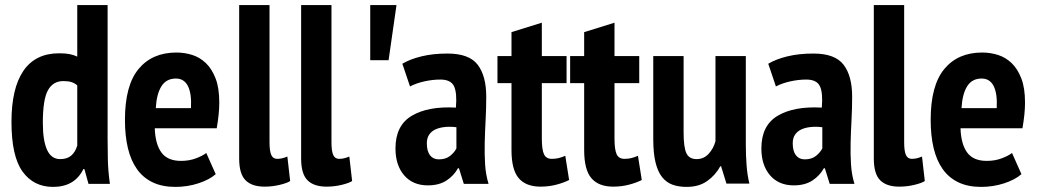

<svg xmlns="http://www.w3.org/2000/svg" viewBox="-20 -720 4073 753"><path d="M402 -176Q402 -134 403 -92Q404 -50 411 1H327L311 -57H307Q273 13 188 13Q112 13 68.5 -47Q25 -107 25 -242Q25 -374 72 -442.5Q119 -511 212 -511Q236 -511 252 -508Q268 -505 283 -498V-700H402ZM216 -96Q243 -96 259 -109.5Q275 -123 283 -149V-385Q273 -394 260.5 -398Q248 -402 228 -402Q188 -402 168 -366Q148 -330 148 -238Q148 -169 164.5 -132.5Q181 -96 216 -96Z M826 -37Q801 -15 758 -1Q715 13 668 13Q616 13 578.5 -5Q541 -23 517 -57Q493 -91 481.5 -139.5Q470 -188 470 -250Q470 -385 523.5 -449.5Q577 -514 672 -514Q704 -514 734 -504.5Q764 -495 787.5 -472.5Q811 -450 825.5 -412.5Q840 -375 840 -318Q840 -296 837.5 -271Q835 -246 830 -217H587Q589 -155 613 -122Q637 -89 690 -89Q722 -89 748.5 -99Q775 -109 789 -120ZM670 -412Q632 -412 613 -381.5Q594 -351 591 -296H729Q732 -353 717 -382.5Q702 -412 670 -412Z M1037 -162Q1037 -127 1044 -112Q1051 -97 1067 -97Q1076 -97 1085.5 -99Q1095 -101 1107 -106L1118 -10Q1106 -2 1077 5Q1048 12 1018 12Q968 12 943 -13Q918 -38 918 -98V-700H1037Z M1280 -162Q1280 -127 1287 -112Q1294 -97 1310 -97Q1319 -97 1328.5 -99Q1338 -101 1350 -106L1361 -10Q1349 -2 1320 5Q1291 12 1261 12Q1211 12 1186 -13Q1161 -38 1161 -98V-700H1280Z M1432 -700H1535L1504 -484H1432Z M1558 -470Q1588 -488 1633 -499Q1678 -510 1735 -510Q1820 -510 1853.5 -466Q1887 -422 1887 -341Q1887 -294 1884.5 -248.5Q1882 -203 1881 -159.5Q1880 -116 1882.5 -75.5Q1885 -35 1896 1H1799L1780 -60H1776Q1760 -31 1731 -12Q1702 7 1658 7Q1599 7 1565 -32.5Q1531 -72 1531 -138Q1531 -228 1595 -266Q1659 -304 1768 -298Q1773 -356 1760.5 -382Q1748 -408 1707 -408Q1677 -408 1645 -401Q1613 -394 1588 -381ZM1701 -95Q1728 -95 1745 -108.5Q1762 -122 1770 -138V-221Q1747 -224 1726 -222Q1705 -220 1689 -213Q1673 -206 1663.5 -192.5Q1654 -179 1654 -158Q1654 -127 1666.5 -111Q1679 -95 1701 -95Z M1931 -500H1986V-594L2105 -631V-500H2202V-394H2105V-176Q2105 -133 2113.5 -115Q2122 -97 2144 -97Q2159 -97 2171 -100Q2183 -103 2197 -109L2212 -14Q2190 -3 2161 4.5Q2132 12 2100 12Q2043 12 2014.5 -21Q1986 -54 1986 -132V-394H1931Z M2216 -500H2271V-594L2390 -631V-500H2487V-394H2390V-176Q2390 -133 2398.5 -115Q2407 -97 2429 -97Q2444 -97 2456 -100Q2468 -103 2482 -109L2497 -14Q2475 -3 2446 4.5Q2417 12 2385 12Q2328 12 2299.5 -21Q2271 -54 2271 -132V-394H2216Z M2661 -500V-201Q2661 -142 2672 -119Q2683 -96 2712 -96Q2740 -96 2759 -116.5Q2778 -137 2786 -166V-500H2905V-152Q2905 -111 2908 -71.5Q2911 -32 2919 0H2829L2808 -68H2805Q2786 -33 2753.5 -10Q2721 13 2673 13Q2642 13 2618 4.5Q2594 -4 2577 -25Q2560 -46 2551 -82.5Q2542 -119 2542 -175V-500Z M2993 -470Q3023 -488 3068 -499Q3113 -510 3170 -510Q3255 -510 3288.5 -466Q3322 -422 3322 -341Q3322 -294 3319.5 -248.5Q3317 -203 3316 -159.5Q3315 -116 3317.5 -75.5Q3320 -35 3331 1H3234L3215 -60H3211Q3195 -31 3166 -12Q3137 7 3093 7Q3034 7 3000 -32.5Q2966 -72 2966 -138Q2966 -228 3030 -266Q3094 -304 3203 -298Q3208 -356 3195.5 -382Q3183 -408 3142 -408Q3112 -408 3080 -401Q3048 -394 3023 -381ZM3136 -95Q3163 -95 3180 -108.5Q3197 -122 3205 -138V-221Q3182 -224 3161 -222Q3140 -220 3124 -213Q3108 -206 3098.5 -192.5Q3089 -179 3089 -158Q3089 -127 3101.5 -111Q3114 -95 3136 -95Z M3526 -162Q3526 -127 3533 -112Q3540 -97 3556 -97Q3565 -97 3574.5 -99Q3584 -101 3596 -106L3607 -10Q3595 -2 3566 5Q3537 12 3507 12Q3457 12 3432 -13Q3407 -38 3407 -98V-700H3526Z M3986 -37Q3961 -15 3918 -1Q3875 13 3828 13Q3776 13 3738.5 -5Q3701 -23 3677 -57Q3653 -91 3641.5 -139.5Q3630 -188 3630 -250Q3630 -385 3683.5 -449.5Q3737 -514 3832 -514Q3864 -514 3894 -504.5Q3924 -495 3947.5 -472.5Q3971 -450 3985.5 -412.5Q4000 -375 4000 -318Q4000 -296 3997.5 -271Q3995 -246 3990 -217H3747Q3749 -155 3773 -122Q3797 -89 3850 -89Q3882 -89 3908.5 -99Q3935 -109 3949 -120ZM3830 -412Q3792 -412 3773 -381.5Q3754 -351 3751 -296H3889Q3892 -353 3877 -382.5Q3862 -412 3830 -412Z"/></svg>

Font: PT Sans Narrow
Style: Bold
Weight: 700
Width: 3
Designer: A.Korolkova, O.Umpeleva, V.Yefimov
Foundry: ParaType Ltd
Version: Version 2.003W OFL